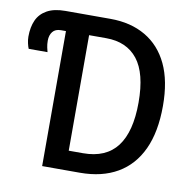

<svg xmlns="http://www.w3.org/2000/svg" viewBox="-80 -794 876 874"><g transform="rotate(10 358.5 -357.0)"><path d="M171 0V-624H148Q122 -624 109.5 -608Q97 -592 97 -567Q97 -550 100 -536Q103 -522 105 -515H18Q14 -524 10.5 -539.5Q7 -555 7 -570Q7 -614 21.5 -646Q36 -678 68.5 -696Q101 -714 153 -714H361Q455 -714 523.5 -674Q592 -634 628.5 -557Q665 -480 665 -365Q665 -245 627.5 -164Q590 -83 518.5 -41.5Q447 0 345 0ZM344 -90Q450 -90 501.5 -158Q553 -226 553 -361Q553 -496 502.5 -560Q452 -624 357 -624H278V-90Z"/></g></svg>

Font: Noto Sans Display SemiCondensed Medium
Style: Regular
Weight: 500
Width: 4
Designer: Monotype Design Team
Foundry: Monotype Imaging Inc.
Version: Version 2.003